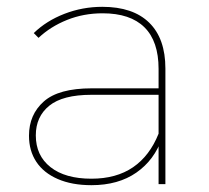

<svg xmlns="http://www.w3.org/2000/svg" viewBox="-20 -540 614 563"><path d="M445 -123V-140V-338Q445 -419 403.5 -460Q362 -501 281 -501Q225 -501 176.5 -481.5Q128 -462 93 -429L79 -443Q116 -479 169 -499.5Q222 -520 280 -520Q370 -520 417.5 -473.5Q465 -427 465 -339V0H445ZM248 3Q191 3 149.5 -15Q108 -33 86.5 -65.5Q65 -98 65 -142Q65 -204 108.5 -242.5Q152 -281 249 -281H456V-262H248Q164 -262 124.5 -230Q85 -198 85 -143Q85 -84 128 -50Q171 -16 248 -16Q321 -16 370 -49.5Q419 -83 445 -148L455 -135Q433 -71 380 -34Q327 3 248 3Z"/></svg>

Font: Montserrat
Style: Regular
Weight: 400
Designer: Julieta Ulanovsky
Foundry: Julieta Ulanovsky
Version: Version 8.000